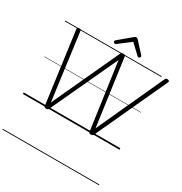

<svg xmlns="http://www.w3.org/2000/svg" viewBox="-362 -1498 2127 2241"><g transform="rotate(30 701.5 -378.0)"><path d="M319 14Q306 14 299 8.5Q292 3 291 -12L162 -965Q160 -978 165.5 -984.5Q171 -991 186 -993Q200 -995 206 -991Q212 -987 214 -973L333 -77L746 -971Q753 -985 759.5 -989.5Q766 -994 781 -994Q797 -994 803.5 -989Q810 -984 811 -971L935 -76L1346 -974Q1353 -987 1360.5 -991Q1368 -995 1381 -993Q1396 -991 1401 -983Q1406 -975 1399 -962L959 -9Q953 4 945.5 9Q938 14 923 14Q909 14 902.5 8.5Q896 3 894 -12L769 -901L355 -9Q350 4 342 9Q334 14 319 14ZM636 -1044Q628 -1044 621.5 -1051.5Q615 -1059 615 -1067Q615 -1071 616.5 -1074.5Q618 -1078 622 -1082L789 -1222Q797 -1229 803 -1232Q809 -1235 818 -1235Q826 -1235 831.5 -1231.5Q837 -1228 842 -1222L972 -1080Q975 -1076 976 -1072.5Q977 -1069 977 -1065Q977 -1057 969.5 -1050.5Q962 -1044 954 -1044Q949 -1044 944.5 -1046.5Q940 -1049 936 -1054L812 -1171L656 -1053Q650 -1048 645.5 -1046Q641 -1044 636 -1044ZM0 469H1302V479H0ZM0 -20H1302V0H0ZM0 -505H1302V-500H0ZM0 -989H1302V-979H0Z"/></g></svg>

Font: Playwrite DE VA Guides
Style: Regular
Weight: 400
Designer: Veronika Burian, José Scaglione
Foundry: TypeTogether
Version: Version 1.003